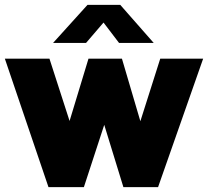

<svg xmlns="http://www.w3.org/2000/svg" viewBox="-20 -772 858 792"><path d="M632 0H489L410 -257L326 0H180L0 -530H184L267 -273L345 -530H483L559 -272L641 -530H818ZM407 -679 335 -595H199L341 -752H476L614 -595H471Z"/></svg>

Font: Morrison Black
Style: Regular
Weight: 900
Designer: Pablo Impallari, Rodrigo Fuenzalida (Modified by Dan O. Williams)
Version: Version 0.03;June 6, 2019;FontCreator 11.5.0.2425 64-bit; tt